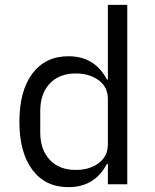

<svg xmlns="http://www.w3.org/2000/svg" viewBox="-20 -760 640 792"><path d="M425 -84H421Q371 12 262 12Q167 12 113.5 -59.5Q60 -131 60 -258Q60 -385 113.5 -456.5Q167 -528 262 -528Q371 -528 421 -432H425V-740H505V0H425ZM425 -165V-351Q425 -401 387 -429Q349 -457 293 -457Q224 -457 185 -415Q146 -373 146 -302V-214Q146 -143 185 -101Q224 -59 293 -59Q349 -59 387 -87Q425 -115 425 -165Z"/></svg>

Font: iA Writer Duo S
Style: Regular
Weight: 400
Designer: Mike Abbink, Paul van der Laan, Pieter van Rosmalen, Oliver Reichenstein
Foundry: Bold Monday and Information Architects Inc.
Version: Version 2.000